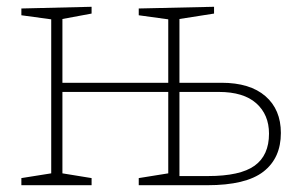

<svg xmlns="http://www.w3.org/2000/svg" viewBox="-20 -546 873 566"><path d="M43 0V-21L131 -35V-489L43 -501V-521L250 -526V-506L164 -490V-302H476V-489L389 -501V-521L611 -526V-506L509 -490V-302H633Q717 -302 762.5 -262.5Q808 -223 808 -154Q808 -80 756.5 -40Q705 0 591 0H389V-21L476 -35V-275H164V-35L250 -21V0ZM625 -275H509V-27H593Q688 -27 730.5 -57.5Q773 -88 773 -152Q773 -208 735.5 -241.5Q698 -275 625 -275Z"/></svg>

Font: Bitter ExtraLight
Style: Regular
Weight: 200
Designer: Sol Matas, and Bitter project Authors
Foundry: Sol Matas
Version: Version 2.001